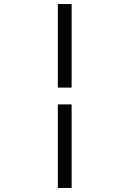

<svg xmlns="http://www.w3.org/2000/svg" viewBox="-20 -720 640 949"><path d="M266 -287V-700H334V-287ZM266 209V-204H334V209Z"/></svg>

Font: Red Hat Mono
Style: Regular
Weight: 300
Monospace: yes
Designer: Pentagram, MCKL
Foundry: Pentagram, MCKL
Version: Version 1.023